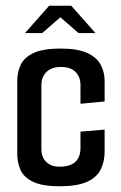

<svg xmlns="http://www.w3.org/2000/svg" viewBox="-20 -644 420 668"><path d="M188 4Q126 4 94 -12Q62 -28 51 -53.5Q40 -79 40 -109V-362Q40 -392 51.5 -417.5Q63 -443 95.5 -459Q128 -475 192 -475Q251 -475 284 -459.5Q317 -444 330.5 -418.5Q344 -393 344 -363V-291L260 -283V-348Q260 -376 243 -393.5Q226 -411 192 -411Q159 -411 141.5 -393.5Q124 -376 124 -348V-125Q124 -97 141 -80.5Q158 -64 187 -64Q260 -64 260 -130V-186L344 -193V-116Q344 -82 330.5 -54.5Q317 -27 283 -11.5Q249 4 188 4ZM67 -529 151 -624H228L312 -529H253L190 -584L127 -529Z"/></svg>

Font: Smooch Sans SemiBold
Style: Bold
Weight: 600
Designer: Robert E. Leuschke
Foundry: Robert E. Leuschke
Version: Version 1.010; ttfautohint (v1.8.3)